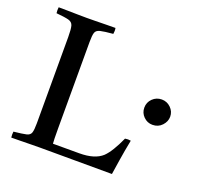

<svg xmlns="http://www.w3.org/2000/svg" viewBox="-123 -836 1009 972"><g transform="rotate(20 382.0 -350.0)"><path d="M33 1Q31 -14 33 -31Q80 -36 100 -40.5Q120 -45 125 -60.5Q130 -76 130 -111V-576Q130 -618 125 -636Q120 -654 99.5 -659.5Q79 -665 33 -669Q31 -684 33 -701Q54 -701 82.5 -700.5Q111 -700 139 -699.5Q167 -699 185 -699Q204 -699 232.5 -699.5Q261 -700 290.5 -700.5Q320 -701 339 -701Q342 -686 339 -669Q292 -665 271 -660Q250 -655 245 -640Q240 -625 240 -589V-124Q240 -90 240.5 -69.5Q241 -49 242 -42H384Q467 -42 507 -79Q540 -111 576 -191Q592 -194 607 -191Q595 -130 587.5 -81.5Q580 -33 575 0Q478 0 381.5 -0.5Q285 -1 188 -1Q169 -1 140 -0.5Q111 0 82 0.5Q53 1 33 1ZM614 -372Q614 -401 634.5 -421Q655 -441 684 -441Q712 -441 732.5 -421Q753 -401 753 -373Q753 -347 733 -325.5Q713 -304 682 -304Q654 -304 634 -324Q614 -344 614 -372Z"/></g></svg>

Font: Castoro
Style: Regular
Weight: 400
Designer: John Hudson
Foundry: Tiro Typeworks Ltd.
Version: Version 2.04